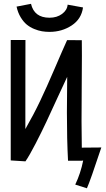

<svg xmlns="http://www.w3.org/2000/svg" viewBox="-20 -843 558 1013"><path d="M334 -631.3 411.6 -630.9Q411.6 -618.2 411.9 -590.8Q412.1 -563.5 412.1 -549.3Q412.1 -493.2 411.1 -375.5Q410.2 -257.8 410.2 -202.6Q410.2 -127 411.6 -64L514.6 -64.9Q456.1 111.8 438.5 150.4L377 130.9Q405.3 71.8 418.9 3.9L411.6 4.9H338.9Q333 -106.4 333 -249Q333 -342.3 334.5 -437.5Q321.8 -411.1 285.6 -332.3Q249.5 -253.4 224.6 -200.2Q199.7 -147 167.7 -85Q135.7 -22.9 114.3 8.3L36.6 3.4V-631.8H114.3Q114.3 -603.5 114 -472.7Q113.8 -341.8 113.8 -261.7V-162.1Q158.2 -239.7 192.1 -311Q226.1 -382.3 268.3 -481Q310.5 -579.6 334 -631.3ZM241.2 -749.5Q280.3 -749.5 307.4 -769.5Q334.5 -789.6 336.9 -818.4L418 -803.7Q409.7 -742.7 358.2 -708.7Q306.6 -674.8 241.2 -674.8Q220.7 -674.8 201.4 -678Q182.1 -681.2 160.2 -690.2Q138.2 -699.2 120.8 -713.6Q103.5 -728 88.9 -752.2Q74.2 -776.4 67.4 -808.1L143.6 -822.8Q160.6 -749.5 241.2 -749.5Z"/></svg>

Font: FantasqueSansM Nerd Font
Style: Regular
Weight: 400
Monospace: yes
Designer: Jany Belluz
Version: Version 1.8.0 ; ttfautohint (v1.8.2);Nerd Fonts 3.4.0